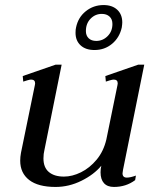

<svg xmlns="http://www.w3.org/2000/svg" viewBox="-20 -730 620 760"><path d="M279 -600Q279 -614 281 -621Q289 -661 319.5 -685.5Q350 -710 390 -710Q424 -710 444 -691.5Q464 -673 464 -641Q464 -635 462 -621Q453 -581 423.5 -556.5Q394 -532 354 -532Q319 -532 299 -550.5Q279 -569 279 -600ZM320 -607Q320 -589 331 -578.5Q342 -568 361 -568Q387 -568 406 -587Q425 -606 425 -635Q425 -654 413.5 -664.5Q402 -675 383 -675Q357 -675 338.5 -656Q320 -637 320 -607ZM482 -27Q496 -27 518 -35L515 -17Q479 10 431 10Q405 10 391.5 -5Q378 -20 378 -48Q378 -61 381 -74Q352 -39 302.5 -14.5Q253 10 200 10Q131 10 95.5 -17.5Q60 -45 60 -94Q60 -109 63 -125L118 -393Q119 -396 119 -400Q119 -415 103 -415Q98 -415 88 -412Q78 -409 72 -407L70 -429L200 -474H224L156 -137Q152 -121 152 -103Q152 -67 173.5 -49Q195 -31 233 -31Q266 -31 300.5 -48Q335 -65 362.5 -98Q390 -131 401 -178L445 -393Q446 -396 446 -400Q446 -415 430 -415Q425 -415 415 -412Q405 -409 399 -407L397 -429L527 -474H551L467 -58Q465 -48 465 -44Q465 -27 482 -27Z"/></svg>

Font: Taviraj
Style: Italic
Weight: 400
Italic angle: -12°
Designer: Katatrad Team
Foundry: CadsonDemak
Version: Version 1.001